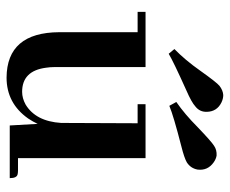

<svg xmlns="http://www.w3.org/2000/svg" viewBox="-78 -619 707 591"><g transform="rotate(90 275.5 -323.5)"><path d="M504.9 -25.4H466.8V-418H300.8V-393.6H359.4L358.4 -158.2Q353.5 -80.1 301.8 -48.8Q282.2 -38.1 262.7 -38.1Q198.2 -38.1 188.5 -111.3Q186.5 -124 186.5 -136.7V-418H16.6V-393.6H79.1V-152.3Q80.1 8.8 218.8 9.8Q297.9 9.8 344.7 -56.6Q354.5 -71.3 361.3 -85.9L366.2 0H528.3Q528.3 -22.5 515.6 -24.4Q510.7 -25.4 504.9 -25.4ZM307.6 -571.3Q325.2 -585 324.2 -607.4Q323.2 -637.7 295.9 -651.4Q284.2 -657.2 272.5 -657.2Q257.8 -656.2 244.1 -645.5Q233.4 -636.7 197.3 -585.9Q165 -540 130.9 -506.8L145.5 -489.3Q169.9 -503.9 258.8 -543.9Q294.9 -559.6 307.6 -571.3ZM479.5 -544.9Q498 -556.6 502 -578.1Q505.9 -609.4 479.5 -627.9Q469.7 -634.8 459 -636.7Q441.4 -637.7 428.7 -628.9Q416 -621.1 371.1 -578.1Q332 -539.1 293.9 -512.7L305.7 -491.2Q335.9 -503.9 430.7 -528.3Q465.8 -537.1 479.5 -544.9Z"/></g></svg>

Font: Abhaya Libre
Style: Bold
Weight: 700
Designer: Pushpananda Ekanayake, Sol Matas, Pathum Egodawatta
Foundry: Mooniak
Version: Version 1.050 ; ttfautohint (v1.6)